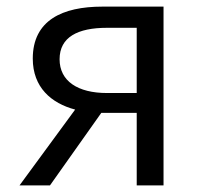

<svg xmlns="http://www.w3.org/2000/svg" viewBox="-20 -560 608 580"><path d="M393 -279H303C215 -279 160 -315 160 -381C160 -448 215 -476 303 -476H393ZM289 -540C169 -540 79 -499 79 -383C79 -296 135 -248 207 -229L39 0H131L286 -219H287H393V0H474V-540Z"/></svg>

Font: Genne Gothic Normal
Style: Regular
Weight: 350
Designer: Ryoko NISHIZUKA (kana & ideographs); Paul D. Hunt (Latin, Greek & Cyrillic); Wenlong ZHANG (bopomofo); Sandoll Communica
Foundry: Adobe Systems Incorporated
Version: Version 1.004;PS 1.004;hotconv 16.6.51;makeotf.lib2.5.65220